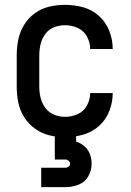

<svg xmlns="http://www.w3.org/2000/svg" viewBox="-20 -558 540 792"><path d="M150 214H250Q277 214 303.5 204Q330 194 344 169.5Q358 145 358 117Q358 97 351 78Q344 59 328.5 45.5Q313 32 294 26V0H206V100H250Q257 100 263 105Q269 110 269 117Q269 125 263 129.5Q257 134 250 134H150ZM248 8Q286 8 323 -2.5Q360 -13 388.5 -38.5Q417 -64 431 -100Q445 -136 445 -174H352Q352 -147 338.5 -122.5Q325 -98 300 -87Q275 -76 248 -76Q225 -76 203 -85Q181 -94 167 -113Q153 -132 147.5 -154.5Q142 -177 142 -200V-330Q142 -353 147.5 -376Q153 -399 167 -418Q181 -437 203 -445.5Q225 -454 248 -454Q275 -454 300 -443Q325 -432 338.5 -407.5Q352 -383 352 -356H445Q445 -394 431 -430Q417 -466 388.5 -492Q360 -518 323 -528Q286 -538 248 -538Q215 -538 183 -530.5Q151 -523 124 -503.5Q97 -484 79.5 -455.5Q62 -427 55.5 -395Q49 -363 49 -330V-200Q49 -167 55.5 -135Q62 -103 79.5 -75Q97 -47 124 -27.5Q151 -8 183 0Q215 8 248 8Z"/></svg>

Font: Iosevka SS08 Medium
Style: Regular
Weight: 500
Monospace: yes
Designer: Belleve Invis
Foundry: Belleve Invis
Version: Version 3.4.3; ttfautohint (v1.8.3)